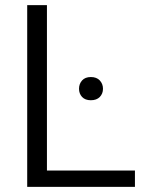

<svg xmlns="http://www.w3.org/2000/svg" viewBox="-20 -731 573 751"><path d="M507.8 -64V0H86.4V-710.9H163.6V-64ZM289.1 -383.8Q289.1 -402.8 301 -416.3Q313 -429.7 335.4 -429.7Q357.9 -429.7 370.4 -416.3Q382.8 -402.8 382.8 -383.8Q382.8 -364.7 370.4 -351.8Q357.9 -338.9 335.4 -338.9Q313 -338.9 301 -351.8Q289.1 -364.7 289.1 -383.8Z"/></svg>

Font: Vazirmatn RD FD Light
Style: Regular
Weight: 300
Designer: Saber Rastikerdar
Foundry: Saber Rastikerdar
Version: Version 33.003